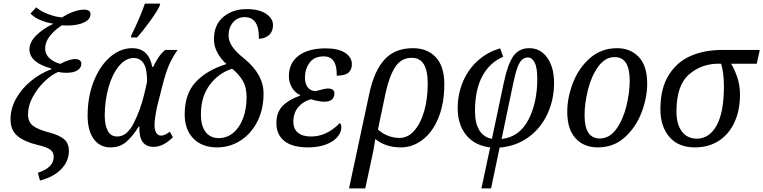

<svg xmlns="http://www.w3.org/2000/svg" viewBox="-20 -816 4278 1076"><path d="M192 152Q281 124 281 63Q281 37 261.5 22.5Q242 8 190 -4Q118 -21 78.5 -53.5Q39 -86 39 -147Q39 -207 69.5 -262.5Q100 -318 152 -361Q204 -404 267 -428L268 -432Q145 -465 145 -540Q145 -580 184 -618.5Q223 -657 280 -683Q244 -688 208.5 -702.5Q173 -717 151 -740L183 -775Q206 -754 247 -738Q288 -722 328 -718Q354 -736 388.5 -749Q423 -762 451 -762Q487 -762 487 -737Q487 -707 450.5 -690Q414 -673 356 -673Q336 -673 326 -674Q233 -611 233 -544Q233 -512 257 -490Q281 -468 318 -458Q337 -469 360.5 -477Q384 -485 401 -485Q417 -485 426.5 -478Q436 -471 436 -459Q436 -437 415 -422.5Q394 -408 351 -408Q325 -408 307 -413Q271 -399 231 -361Q191 -323 164 -273.5Q137 -224 137 -176Q137 -132 165 -111Q193 -90 254 -74Q312 -59 339 -36Q366 -13 366 29Q366 88 323 132Q280 176 204 196Z M471 -168Q471 -273 505 -359.5Q539 -446 596.5 -496Q654 -546 721 -546Q769 -546 797 -518Q825 -490 833 -441H838Q855 -475 870 -497Q885 -519 906 -536H975Q942 -488 924.5 -445Q907 -402 891 -339L862 -225Q846 -153 846 -113Q846 -88 855.5 -72Q865 -56 883 -56Q903 -56 932 -78L949 -47Q895 7 841 7Q757 7 761 -106H757Q723 -51 687 -20.5Q651 10 600 10Q539 10 505 -37.5Q471 -85 471 -168ZM788 -287 804 -357Q805 -429 785.5 -460Q766 -491 729 -491Q684 -491 646.5 -445.5Q609 -400 588 -325.5Q567 -251 567 -170Q567 -114 584 -82.5Q601 -51 637 -51Q692 -51 730 -127Q768 -203 788 -287ZM716 -619Q734 -653 757.5 -707.5Q781 -762 792 -796H878L875 -784Q863 -756 821.5 -698.5Q780 -641 748 -606H714Z M1015 -175Q1015 -290 1077 -356.5Q1139 -423 1249 -457Q1217 -486 1198 -521.5Q1179 -557 1179 -596Q1179 -677 1231.5 -721Q1284 -765 1362 -765Q1433 -765 1471.5 -738.5Q1510 -712 1510 -676Q1510 -640 1487.5 -619.5Q1465 -599 1431 -599Q1433 -720 1351 -720Q1311 -720 1286 -690.5Q1261 -661 1261 -618Q1261 -585 1282 -554.5Q1303 -524 1348 -488Q1457 -400 1457 -291Q1457 -203 1422 -134.5Q1387 -66 1327.5 -28Q1268 10 1197 10Q1112 10 1063.5 -40Q1015 -90 1015 -175ZM1362 -271Q1362 -327 1340.5 -363.5Q1319 -400 1281 -431Q1204 -406 1155 -340Q1106 -274 1106 -175Q1106 -110 1132.5 -76Q1159 -42 1206 -42Q1251 -42 1286.5 -71Q1322 -100 1342 -152.5Q1362 -205 1362 -271Z M1529 -126Q1529 -188 1565 -223.5Q1601 -259 1662 -280V-283Q1634 -296 1616.5 -324.5Q1599 -353 1599 -389Q1599 -463 1653.5 -504Q1708 -545 1805 -545Q1876 -545 1914 -520Q1952 -495 1952 -456Q1952 -425 1932.5 -408.5Q1913 -392 1867 -392Q1870 -500 1794 -500Q1741 -500 1715 -464.5Q1689 -429 1689 -382Q1689 -348 1703.5 -328Q1718 -308 1747 -305L1767 -310Q1801 -320 1819 -320Q1854 -320 1854 -292Q1854 -271 1840 -258.5Q1826 -246 1797 -246Q1782 -246 1758.5 -250.5Q1735 -255 1724 -260Q1680 -249 1652 -216Q1624 -183 1624 -135Q1624 -93 1650 -72Q1676 -51 1723 -51Q1811 -51 1884 -126Q1888 -125 1890.5 -118Q1893 -111 1893 -103Q1893 -75 1871.5 -49Q1850 -23 1807.5 -6.5Q1765 10 1706 10Q1619 10 1574 -25.5Q1529 -61 1529 -126Z M2050 -293Q2077 -419 2135 -482.5Q2193 -546 2294 -546Q2375 -546 2422.5 -495Q2470 -444 2470 -344Q2470 -236 2437 -155.5Q2404 -75 2348 -32.5Q2292 10 2227 10Q2140 10 2083 -37Q2082 -30 2078 -4Q2074 22 2068 49L2027 240H1936ZM2377 -347Q2377 -420 2355 -456Q2333 -492 2288 -492Q2229 -492 2195.5 -441.5Q2162 -391 2141 -295L2098 -90Q2152 -43 2220 -43Q2265 -43 2301 -83Q2337 -123 2357 -192.5Q2377 -262 2377 -347Z M2727 10Q2641 0 2593 -58.5Q2545 -117 2545 -210Q2545 -287 2573.5 -356Q2602 -425 2656 -474.5Q2710 -524 2783 -545L2800 -498Q2725 -466 2683.5 -390Q2642 -314 2642 -193Q2642 -125 2666.5 -85.5Q2691 -46 2737 -38L2803 -351Q2825 -456 2856.5 -501Q2888 -546 2946 -546Q3009 -546 3047 -492.5Q3085 -439 3085 -351Q3085 -256 3047 -175.5Q3009 -95 2939.5 -45.5Q2870 4 2780 11L2732 240H2678ZM2991 -374Q2991 -438 2976 -466Q2961 -494 2939 -494Q2919 -494 2905 -481Q2891 -468 2879.5 -437Q2868 -406 2856 -348L2791 -37Q2890 -48 2940.5 -143.5Q2991 -239 2991 -374Z M3159 -189Q3159 -269 3191 -352Q3223 -435 3286.5 -490.5Q3350 -546 3438 -546Q3513 -546 3560 -496.5Q3607 -447 3607 -347Q3607 -269 3575.5 -186Q3544 -103 3481.5 -46.5Q3419 10 3330 10Q3252 10 3205.5 -41Q3159 -92 3159 -189ZM3509 -364Q3509 -496 3425 -496Q3371 -496 3332.5 -442.5Q3294 -389 3275 -313Q3256 -237 3256 -170Q3256 -40 3341 -40Q3396 -40 3434 -93Q3472 -146 3490.5 -222Q3509 -298 3509 -364Z M3681 -204Q3681 -323 3729 -397.5Q3777 -472 3854 -504Q3931 -536 4024 -536H4238L4221 -459H4077Q4096 -429 4111.5 -383.5Q4127 -338 4127 -285Q4127 -199 4097 -132.5Q4067 -66 4010 -28Q3953 10 3874 10Q3782 10 3731.5 -48.5Q3681 -107 3681 -204ZM4037 -332Q4037 -371 4032.5 -405Q4028 -439 4021 -459H4006Q3911 -459 3841 -398.5Q3771 -338 3771 -191Q3771 -119 3801.5 -79Q3832 -39 3884 -39Q3956 -39 3996.5 -113.5Q4037 -188 4037 -332Z"/></svg>

Font: Noto Serif Narrow
Style: Italic
Weight: 400
Width: 4
Italic angle: -12°
Designer: Monotype Design Team
Foundry: Monotype Imaging Inc.
Version: Version 1.001